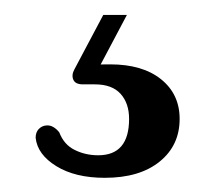

<svg xmlns="http://www.w3.org/2000/svg" viewBox="-20 -26 303 264"><path d="M122 -5.5H154.5L114 71L94 65Q102 63.5 110.8 63Q119.5 62.5 131.5 62.5Q176 62.5 201.5 83Q227 103.5 227 137.5Q227 174 199.5 196.2Q172 218.5 124 218.5Q83.5 218.5 57.5 202.5Q31.5 186.5 29 163.5Q29 156 33.2 151.5Q37.5 147 43.5 146.5Q49 146 53.5 148.8Q58 151.5 61.5 156Q68 173 82.8 180.2Q97.5 187.5 115 187.5Q157.5 187.5 157.5 137.5Q157.5 116 145.8 103Q134 90 110.5 90H94Q83.5 90 80.8 83.5Q78 77 82.5 69Z"/></svg>

Font: Fraunces
Style: Regular
Weight: 400
Version: Version 1.000;[b76b70a41]